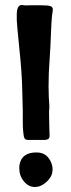

<svg xmlns="http://www.w3.org/2000/svg" viewBox="-20 -732 282 767"><path d="M73 -204Q71 -214 71 -249V-289L69 -367Q68 -438 57 -541Q47 -640 47 -651V-673Q47 -712 67 -712Q72 -712 75 -711Q82 -710 89.5 -710.5Q97 -711 103 -711H126Q153 -711 169 -710Q181 -709 186 -705Q191 -701 191 -694Q191 -689 190 -683Q189 -677 188 -672Q185 -638 184 -609Q183 -565 175 -440L174 -386L175 -343Q178 -304 177 -300Q176 -296 176 -279L177 -223Q178 -210 178 -192Q179 -179 170.5 -175.5Q162 -172 148 -173H97Q82 -172 78 -179.5Q74 -187 73 -204ZM57 -60Q57 -69 58 -74Q67 -123 125 -123Q157 -123 173.5 -101.5Q190 -80 190 -56Q190 -49 189 -46Q189 -35 179 -20.5Q169 -6 153 4.5Q137 15 119 15Q94 15 75.5 -7.5Q57 -30 57 -60Z"/></svg>

Font: Barriecito
Style: Regular
Weight: 400
Designer: Pablo Cosgaya & Sergio Jiménez
Foundry: Pablo Cosgaya & Sergio Jiménez
Version: Version 1.001